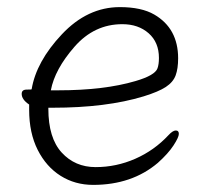

<svg xmlns="http://www.w3.org/2000/svg" viewBox="-20 -504 578 540"><path d="M116 -201V-198Q116 -116 153.5 -75Q191 -34 249 -34Q307 -34 360.5 -57.5Q414 -81 454 -124Q466 -137 474.5 -137Q483 -137 483 -127.5Q483 -118 468 -95Q453 -72 424 -46Q351 16 242 16Q191 16 150.5 -9.5Q110 -35 86 -82.5Q62 -130 62 -195V-210Q41 -224 41 -240Q41 -252 55 -252Q69 -252 69 -253Q82 -331 154 -407.5Q226 -484 317 -484Q378 -484 414 -463Q481 -424 481 -340Q481 -311 474 -292Q467 -273 446.5 -259.5Q426 -246 384 -233Q279 -201 128 -201ZM144 -250Q273 -250 361 -276Q416 -292 423 -312Q427 -323 427 -341Q427 -385 398 -410.5Q369 -436 324 -436Q245 -436 189.5 -372.5Q134 -309 123 -250Z"/></svg>

Font: LXGW WenKai Light
Style: Regular
Weight: 300
Designer: LXGW / Fontworks Inc.
Foundry: LXGW / Fontworks Inc.
Version: Version 1.501; October 10, 2024